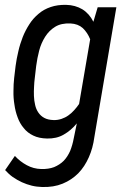

<svg xmlns="http://www.w3.org/2000/svg" viewBox="-20 -558 523 787"><path d="M43.9 -287.6 38.1 -238.8C36.1 -221.7 35.2 -203.6 35.2 -185.1C34.7 -166 36.1 -147.5 39.1 -129.4C41.5 -111.3 45.9 -93.8 52.2 -77.1C58.1 -60.5 66.4 -45.9 77.1 -33.2C87.4 -20 100.6 -9.8 116.2 -2.4C131.8 5.4 150.9 9.3 172.9 9.8C198.7 10.3 221.2 5.4 241.2 -6.3C261.2 -17.6 278.8 -32.7 294.9 -52.2L282.2 9.3C278.8 27.8 273.9 44.9 267.6 60.5C260.7 76.2 252 89.8 241.2 101.1C230 112.3 216.8 120.6 201.7 127C186.5 132.8 168.9 135.3 148.9 134.8C127.4 134.3 107.9 128.9 89.8 119.1C71.8 109.4 55.2 96.7 41 81.1L1 139.2C10.3 149.4 20.5 159.2 32.2 167.5C43.9 175.8 56.6 182.6 69.8 189C83 194.8 96.2 199.7 110.4 203.1C124.5 206.5 138.2 208 152.3 208.5C184.1 209.5 211.9 205.1 236.8 194.8C261.7 184.6 282.7 170.4 300.8 152.3C318.8 133.8 333 111.8 344.2 86.4C355.5 61 362.8 33.7 366.7 4.4L457 -528.3H380.4L362.8 -468.8C351.6 -491.2 336.4 -508.3 317.4 -520C298.3 -531.2 276.4 -537.6 251 -538.1C227.5 -538.6 206.5 -535.6 188 -529.3C168.9 -522.9 152.3 -513.7 138.2 -501.5C123.5 -489.3 110.8 -475.1 100.6 -459C89.8 -442.4 80.6 -424.8 73.2 -406.2C65.9 -387.2 59.6 -367.7 55.2 -347.7C50.3 -327.1 46.4 -307.1 43.9 -287.6ZM122.6 -238.3 128.4 -288.1C130.9 -308.6 135.3 -329.6 140.6 -350.6C146 -371.6 154.3 -390.1 165 -407.2C175.8 -424.3 189.5 -438 206.1 -448.2C222.7 -458.5 243.7 -462.9 268.6 -461.9C289.6 -460.9 306.2 -454.6 319.3 -442.9C332 -430.7 342.3 -415.5 349.6 -397L304.2 -131.8C297.9 -122.6 291 -113.8 283.7 -106C276.4 -97.7 268.6 -90.8 260.3 -85C251.5 -78.6 242.2 -74.2 232.4 -70.8C222.2 -67.4 211.4 -65.4 199.2 -65.9C184.1 -66.4 171.4 -69.3 161.6 -74.7C151.4 -80.1 143.6 -87.4 137.2 -96.7C130.9 -106 126.5 -116.2 124 -127.9C121.1 -139.6 119.6 -151.9 119.1 -164.6C118.7 -177.2 118.7 -189.9 119.6 -202.6C120.1 -215.3 121.1 -227.1 122.6 -238.3Z"/></svg>

Font: Roboto Condensed
Style: Italic
Weight: 400
Designer: Google
Version: Version 1.000;PS 001.000;hotconv 1.0.88;makeotf.lib2.5.64775